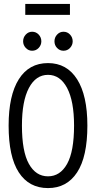

<svg xmlns="http://www.w3.org/2000/svg" viewBox="-20 -949 490 980"><path d="M225 11Q128 11 76 -69Q24 -149 24 -308Q24 -462 76 -544.5Q128 -627 225 -627Q321 -627 373.5 -544.5Q426 -462 426 -308Q426 -149 373.5 -69Q321 11 225 11ZM225 -49Q287 -49 322.5 -112.5Q358 -176 358 -308Q358 -433 322.5 -500Q287 -567 225 -567Q163 -567 127.5 -500Q92 -433 92 -308Q92 -176 127.5 -112.5Q163 -49 225 -49ZM144 -690Q125 -690 111.5 -704.5Q98 -719 98 -738Q98 -758 111.5 -772.5Q125 -787 144 -787Q164 -787 177.5 -772.5Q191 -758 191 -738Q191 -719 177.5 -704.5Q164 -690 144 -690ZM304 -690Q285 -690 271.5 -704Q258 -718 258 -738Q258 -758 271.5 -772.5Q285 -787 304 -787Q324 -787 337.5 -772.5Q351 -758 351 -738Q351 -719 337.5 -704.5Q324 -690 304 -690ZM109 -873V-929H337V-873Z"/></svg>

Font: Inconsolata SemiCondensed
Style: Regular
Weight: 400
Width: 4
Monospace: yes
Designer: Raph Levien, Cyreal, Brenton Simpson
Foundry: Raph Levien, Cyreal, Google
Version: Version 3.001; ttfautohint (v1.8.2.53-6de2)